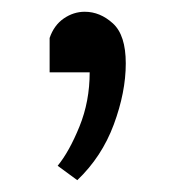

<svg xmlns="http://www.w3.org/2000/svg" viewBox="-20 -389 310 325"><path d="M110.8 -84 77.6 -108.4Q97.2 -132.3 114.5 -174.8Q131.8 -217.3 131.8 -266.6H64V-324.7Q71.3 -346.2 87.9 -357.7Q104.5 -369.1 123.5 -369.1Q149.4 -369.1 171.1 -349.4Q192.9 -329.6 192.9 -281.7Q192.9 -232.9 172.6 -178.2Q152.3 -123.5 110.8 -84Z"/></svg>

Font: Harmattan
Style: Bold
Weight: 700
Designer: George W. Nuss III and SIL International
Foundry: SIL International
Version: Version 4.000